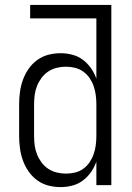

<svg xmlns="http://www.w3.org/2000/svg" viewBox="-20 -755 540 783"><path d="M227 8Q201 8 176.5 1.5Q152 -5 131.5 -20Q111 -35 96.5 -56Q82 -77 73.5 -100.5Q65 -124 61.5 -149.5Q58 -175 58 -200V-330Q58 -355 61.5 -380.5Q65 -406 73.5 -429.5Q82 -453 96.5 -474Q111 -495 131.5 -510Q152 -525 176.5 -531.5Q201 -538 227 -538Q251 -538 274.5 -532Q298 -526 317.5 -511.5Q337 -497 351 -477Q365 -457 373 -434V-680H103V-735H434V0H373V-96Q365 -73 351 -53Q337 -33 317.5 -18.5Q298 -4 274.5 2Q251 8 227 8ZM249 -47Q249 -47 249 -47Q249 -47 249 -47Q268 -47 286.5 -51.5Q305 -56 320 -67Q335 -78 345.5 -93.5Q356 -109 362 -126.5Q368 -144 370.5 -162.5Q373 -181 373 -200V-330Q373 -349 370.5 -367.5Q368 -386 362 -403.5Q356 -421 345.5 -436.5Q335 -452 319.5 -463Q304 -474 286 -478.5Q268 -483 249 -483Q230 -483 211.5 -478.5Q193 -474 177 -463.5Q161 -453 149.5 -437.5Q138 -422 131 -404.5Q124 -387 121.5 -368Q119 -349 119 -330V-200Q119 -181 121.5 -162Q124 -143 131 -125.5Q138 -108 149.5 -92.5Q161 -77 177 -66.5Q193 -56 211.5 -51.5Q230 -47 249 -47Z"/></svg>

Font: Iosevka Term Light
Style: Regular
Weight: 300
Monospace: yes
Designer: Belleve Invis
Foundry: Belleve Invis
Version: Version 9.0.1; ttfautohint (v1.8.3)